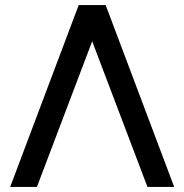

<svg xmlns="http://www.w3.org/2000/svg" viewBox="-20 -734 724 754"><path d="M395 -714 664 0H559L342 -572L125 0H20L289 -714Z"/></svg>

Font: Non Bureau
Style: Regular
Weight: 400
Designer: Jona Saucedo
Foundry: Non Foundry
Version: Version 1.000; ttfautohint (v1.8.4)